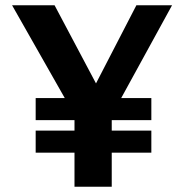

<svg xmlns="http://www.w3.org/2000/svg" viewBox="-20 -712 701 732"><path d="M264 0H406V-130H557V-214H406V-254H557V-338H442L636 -692H500L346 -394L188 -692H26L227 -338H116V-254H264V-214H116V-130H264Z"/></svg>

Font: Ronzino
Style: Bold
Weight: 700
Designer: Nunzio Mazzaferro
Foundry: Collletttivo
Version: Version 1.000;Glyphs 3.3 (3337)